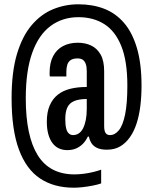

<svg xmlns="http://www.w3.org/2000/svg" viewBox="-20 -719 713 894"><path d="M324 155Q231 155 166.5 112Q102 69 68 -23Q34 -115 34 -262Q34 -384 59 -467.5Q84 -551 127.5 -602Q171 -653 227 -676Q283 -699 345 -699Q411 -699 464.5 -678.5Q518 -658 557 -613Q596 -568 617.5 -495.5Q639 -423 639 -320Q639 -271 633.5 -226Q628 -181 616 -144Q604 -107 584.5 -79.5Q565 -52 539 -37Q513 -22 478 -22Q449 -22 431.5 -30.5Q414 -39 405.5 -53Q397 -67 394 -83H389Q380 -64 366.5 -50Q353 -36 335 -28Q317 -20 293 -20Q272 -20 254.5 -28Q237 -36 224.5 -52.5Q212 -69 205 -94Q198 -119 198 -152Q198 -197 211.5 -228Q225 -259 249 -278Q273 -297 307 -305.5Q341 -314 384 -314V-388Q384 -409 379 -422Q374 -435 365 -441Q356 -447 341 -447Q321 -447 309.5 -439.5Q298 -432 293.5 -418Q289 -404 289 -386V-363H212Q211 -367 211 -371.5Q211 -376 211 -380Q211 -427 227.5 -458Q244 -489 273.5 -504.5Q303 -520 342 -520Q377 -520 404.5 -507Q432 -494 448.5 -465Q465 -436 465 -387V-132Q465 -110 471.5 -100Q478 -90 492 -90Q515 -90 533.5 -112.5Q552 -135 562.5 -186Q573 -237 573 -321Q573 -434 545 -504Q517 -574 466 -606.5Q415 -639 345 -639Q271 -639 215.5 -598Q160 -557 130 -473Q100 -389 100 -261Q100 -86 155.5 3.5Q211 93 327 93Q347 93 370.5 90Q394 87 416 81.5Q438 76 451 71V135Q434 141 410.5 145.5Q387 150 364.5 152.5Q342 155 324 155ZM320 -90Q335 -90 347 -98Q359 -106 367 -122Q375 -138 379.5 -160.5Q384 -183 384 -212V-258Q348 -258 325.5 -248.5Q303 -239 293.5 -218.5Q284 -198 284 -165Q284 -138 288 -121.5Q292 -105 300.5 -97.5Q309 -90 320 -90Z"/></svg>

Font: Archivo SemiBold ExtraCondensed
Style: Regular
Weight: 600
Width: 2
Version: Version 2.001